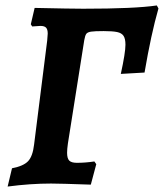

<svg xmlns="http://www.w3.org/2000/svg" viewBox="-20 -673 601 704"><path d="M24 -56Q66 -64 83 -82Q100 -100 105 -143L153 -524Q155 -544 155 -550Q155 -565 149 -571.5Q143 -578 128 -578L98 -576L93 -584L107 -644Q242 -641 285 -641Q474 -641 555 -653L561 -642Q534 -548 510 -407L423 -402Q440 -480 440 -509Q440 -531 433 -541.5Q426 -552 409.5 -555.5Q393 -559 360 -559Q327 -559 314 -557Q301 -555 296.5 -549Q292 -543 289 -526L229 -147Q226 -126 226 -113Q226 -92 234 -84Q242 -76 262 -76Q293 -76 326 -81L333 -71L313 4Q199 0 167 0Q91 0 8 11Z"/></svg>

Font: Alegreya SC
Style: Bold Italic
Weight: 700
Italic angle: -7°
Designer: Juan Pablo del Peral
Foundry: Huerta Tipografica
Version: Version 2.007; ttfautohint (v1.6)